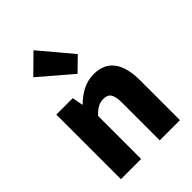

<svg xmlns="http://www.w3.org/2000/svg" viewBox="-269 -1074 1196 1196"><g transform="rotate(-45 329.0 -476.5)"><path d="M72 0H250V-380C284 -413 308 -431 348 -431C393 -431 414 -409 414 -330V0H592V-352C592 -494 539 -583 415 -583C338 -583 280 -544 233 -498H230L217 -569H72ZM345 -655 433 -741 255 -953 135 -835Z"/></g></svg>

Font: Noto Sans KR Black
Style: Regular
Weight: 900
Designer: Ryoko NISHIZUKA 西塚涼子 (kana, bopomofo & ideographs); Paul D. Hunt (Latin, Greek & Cyrillic); Sandoll Communications 산돌커뮤니
Foundry: Adobe
Version: Version 2.004;hotconv 1.0.118;makeotfexe 2.5.65603